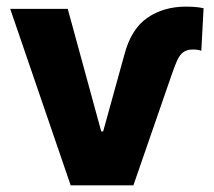

<svg xmlns="http://www.w3.org/2000/svg" viewBox="-20 -557 643 577"><path d="M183.6 -530.3 284.2 -162.1H290L353.5 -391.6Q373.5 -469.2 422.4 -503.2Q471.2 -537.1 539.1 -537.1Q570.8 -537.1 591.8 -532.2L585 -404.3Q575.2 -408.2 559.6 -408.2Q542 -408.2 531.2 -400.4Q520.5 -392.6 513.2 -377.2Q505.9 -361.8 495.1 -330.1L380.9 0H192.4L10.7 -530.3Z"/></svg>

Font: Pretendard ExtraBold
Style: Regular
Weight: 800
Designer: Base glyphs from Inter by Rasmus Andersson; Hangeul glyphs from Noto Sans CJK(Source Han Sans) by Jang Soo-young and Kan
Foundry: Kil Hyung-jin
Version: Version 1.309